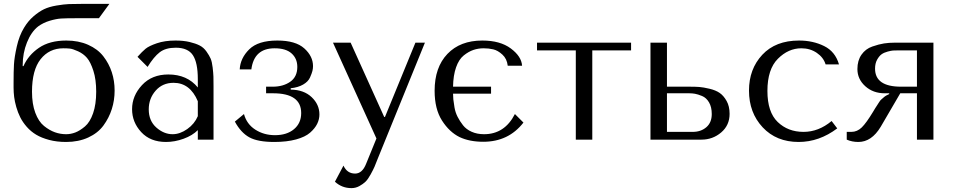

<svg xmlns="http://www.w3.org/2000/svg" viewBox="-20 -720 4913 990"><path d="M405 -700H544L490 -626H367Q321 -626 295.5 -624.5Q270 -623 236.5 -613Q203 -603 177 -584Q141 -556 119 -501Q97 -446 97 -384V-379H101Q126 -436 181 -473.5Q236 -511 322 -511Q385 -511 434.5 -489Q484 -467 513 -429.5Q542 -392 556.5 -347.5Q571 -303 571 -253Q571 -203 556.5 -157.5Q542 -112 513.5 -73Q485 -34 435 -11Q385 12 321 12Q273 12 233.5 1.5Q194 -9 166.5 -25.5Q139 -42 118 -66Q97 -90 84.5 -115Q72 -140 64 -168Q56 -196 53 -220Q50 -244 50 -268V-295Q50 -351 52 -387.5Q54 -424 66.5 -480Q79 -536 104 -577Q125 -612 153 -636Q181 -660 207 -672.5Q233 -685 271.5 -691.5Q310 -698 335.5 -699Q361 -700 405 -700ZM145 -247Q145 -184 162 -138.5Q179 -93 207 -70.5Q235 -48 263 -38Q291 -28 321 -28Q345 -28 368.5 -37Q392 -46 418 -68Q444 -90 460 -136Q476 -182 476 -247Q476 -310 461.5 -355Q447 -400 428.5 -421.5Q410 -443 382.5 -455.5Q355 -468 340 -469.5Q325 -471 307 -471Q234 -471 189.5 -415Q145 -359 145 -247Z M885 -511Q926 -511 957.5 -503.5Q989 -496 1009.5 -485.5Q1030 -475 1044.5 -454.5Q1059 -434 1066 -418Q1073 -402 1076.5 -372Q1080 -342 1080.5 -324.5Q1081 -307 1081 -273V0H1000V-49Q972 -21 926.5 -4.5Q881 12 836 12Q755 12 708 -39Q661 -90 661 -157Q661 -226 712 -281Q763 -336 848 -336Q945 -336 1000 -269V-312Q1000 -397 974.5 -435.5Q949 -474 886 -474Q834 -474 803.5 -450.5Q773 -427 741 -375L689 -427Q713 -454 730.5 -468.5Q748 -483 789 -497Q830 -511 885 -511ZM1000 -121V-198Q960 -293 875 -293Q818 -293 782.5 -252.5Q747 -212 747 -156Q747 -97 786 -62.5Q825 -28 870 -28Q908 -28 945.5 -54.5Q983 -81 1000 -121Z M1396 -471Q1290 -471 1276 -362H1216Q1219 -420 1265 -465.5Q1311 -511 1410 -511Q1504 -511 1549 -470.5Q1594 -430 1594 -379Q1594 -367 1591 -354.5Q1588 -342 1578.5 -320.5Q1569 -299 1543 -284Q1517 -269 1479 -265V-258Q1547 -257 1587 -219Q1627 -181 1627 -130Q1627 -105 1615.5 -81.5Q1604 -58 1579 -36Q1554 -14 1506.5 -1Q1459 12 1394 12Q1309 12 1265.5 -12Q1222 -36 1191 -93L1238 -132Q1252 -80 1296.5 -51.5Q1341 -23 1398 -23Q1459 -23 1496 -54Q1533 -85 1533 -137Q1533 -239 1388 -239H1352V-273H1386Q1440 -273 1476.5 -298.5Q1513 -324 1513 -375Q1513 -418 1483.5 -444.5Q1454 -471 1396 -471Z M1961 -117H1965L2122 -500H2171L1929 95Q1917 126 1911 140Q1905 154 1891 179.5Q1877 205 1864.5 217Q1852 229 1833 239.5Q1814 250 1792 250Q1743 250 1707 217L1751 134Q1770 175 1811 175Q1848 175 1868 124L1921 -6L1697 -500H1788Z M2474 -471Q2446 -471 2421 -462.5Q2396 -454 2371 -434Q2346 -414 2331.5 -372.5Q2317 -331 2316 -273H2512V-237H2316Q2316 -223 2317.5 -207.5Q2319 -192 2323.5 -166Q2328 -140 2339.5 -117.5Q2351 -95 2367.5 -74Q2384 -53 2412 -40.5Q2440 -28 2476 -28Q2582 -28 2635 -132L2679 -88Q2602 11 2472 11Q2401 11 2350 -13Q2297 -39 2259 -98.5Q2221 -158 2221 -252Q2221 -373 2287 -442Q2353 -511 2467 -511Q2559 -511 2614 -470Q2669 -429 2672 -381H2598Q2594 -417 2570.5 -438.5Q2547 -460 2523.5 -465.5Q2500 -471 2474 -471Z M2949 0V-460H2749V-500H3234V-460H3034V0Z M3334 -500H3419V-273H3539Q3566 -273 3586 -271.5Q3606 -270 3638 -262.5Q3670 -255 3690.5 -241Q3711 -227 3726.5 -199.5Q3742 -172 3742 -133Q3742 -74 3698.5 -37Q3655 0 3597 0H3334ZM3419 -40H3552Q3594 -40 3622 -64Q3650 -88 3650 -132Q3650 -168 3636 -192Q3622 -216 3600 -225Q3578 -234 3563.5 -236.5Q3549 -239 3534 -239H3419Z M4123 -40Q4201 -40 4268 -96L4297 -58Q4204 12 4098 12Q3983 12 3912.5 -63.5Q3842 -139 3842 -253Q3842 -364 3910.5 -437.5Q3979 -511 4100 -511Q4172 -511 4229.5 -482.5Q4287 -454 4306 -388H4237Q4226 -424 4191.5 -447.5Q4157 -471 4112 -471Q4045 -471 3991 -417Q3937 -363 3937 -251Q3937 -142 3990 -91Q4043 -40 4123 -40Z M4793 -500V0H4708V-239H4622L4521 -66Q4474 12 4406 12Q4373 12 4346 0V-40H4370Q4400 -40 4423.5 -63Q4447 -86 4482 -144Q4484 -148 4492.5 -161.5Q4501 -175 4503.5 -178.5Q4506 -182 4512.5 -192.5Q4519 -203 4523.5 -206.5Q4528 -210 4535 -216.5Q4542 -223 4549 -227Q4556 -231 4565 -235V-239H4542Q4482 -239 4441.5 -275.5Q4401 -312 4401 -364Q4401 -408 4422 -438Q4443 -468 4477.5 -480Q4512 -492 4538 -496Q4564 -500 4593 -500ZM4708 -460H4604Q4593 -460 4584.5 -459.5Q4576 -459 4557 -454Q4538 -449 4525.5 -440Q4513 -431 4502.5 -412Q4492 -393 4492 -366Q4492 -273 4626 -273H4708Z"/></svg>

Font: Tenor Sans
Style: Regular
Weight: 400
Designer: Denis Masharov
Foundry: Denis Masharov
Version: Version 1.1